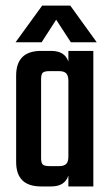

<svg xmlns="http://www.w3.org/2000/svg" viewBox="-20 -671 400 691"><path d="M182.1 -600.1 129.9 -519H36.1L131.8 -650.9H232.9L328.1 -519H234.9ZM158.2 -73.2H192.9Q210.4 -73.2 218.3 -81.1Q226.1 -88.9 226.1 -107.9V-379.9Q226.1 -398.9 218.3 -407Q210.4 -415 192.9 -415H158.2Q140.1 -415 134 -409.4Q127.9 -403.8 127.9 -386.2V-102.1Q127.9 -84.5 134 -78.9Q140.1 -73.2 158.2 -73.2ZM226.1 -449.2V-487.8H315.9V0H226.1V-39.1Q213.4 0 164.1 0H127.9Q38.1 0 38.1 -87.9V-398.9Q38.1 -487.8 127.9 -487.8H164.1Q213.4 -487.8 226.1 -449.2Z"/></svg>

Font: Teko
Style: Regular
Weight: 400
Designer: Manushi Parikh, Jonny Pinhorn
Foundry: Indian Type Foundry
Version: Version 2.000;PS 1.0;hotconv 1.0.79;makeotf.lib2.5.61930